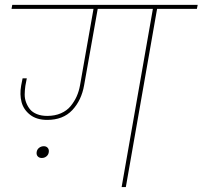

<svg xmlns="http://www.w3.org/2000/svg" viewBox="-20 -760 823 780"><path d="M474.1 0 601.1 -724.1H377L321.8 -414.1Q311 -352.5 273.7 -312.7Q236.3 -272.9 171.9 -272.9Q128.9 -272.9 102.3 -293.7Q75.7 -314.5 67.6 -345.2Q59.6 -376 65.9 -412.1L71.8 -441.9H88.9L83 -411.1Q80.6 -393.6 80.3 -376.5Q80.1 -359.4 86.2 -343.5Q92.3 -327.6 102.1 -315.7Q111.8 -303.7 129.9 -296.4Q147.9 -289.1 171.9 -289.1Q203.1 -289.1 227.5 -299.8Q252 -310.5 267.1 -329.1Q282.2 -347.7 291.5 -368.4Q300.8 -389.2 305.2 -414.1L359.9 -724.1H26.9L29.8 -740.2H783.2L779.8 -724.1H618.2L491.2 0ZM158.2 -166Q168 -166 173.8 -159.4Q179.7 -152.8 178.2 -142.1Q176.8 -131.3 168.7 -124.8Q160.6 -118.2 149.9 -118.2Q139.2 -118.2 133.3 -124.8Q127.4 -131.3 128.9 -142.1Q130.4 -152.8 138.7 -159.4Q147 -166 158.2 -166Z"/></svg>

Font: SVN-Poppins Thin
Style: Italic
Weight: 100
Italic angle: -10°
Designer: Ninad Kale (Devanagari), Jonny Pinhorn (Latin)
Foundry: Indian Type Foundry
Version: Version 3.002 2017